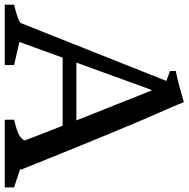

<svg xmlns="http://www.w3.org/2000/svg" viewBox="-34 -798 811 826"><g transform="rotate(90 372.0 -385.5)"><path d="M-20.5 0H239.3V-40L140.1 -63L207.5 -249H500.5C533.7 -165 553.2 -113.8 564 -85C549.8 -58.6 520 -52.2 474.6 -40V0H765.6V-40L684.6 -66.9L689.9 -68.8C435.5 -702.6 434.1 -679.2 398.9 -770.5C333 -751.5 321.3 -748 264.6 -735.4L265.1 -710.9L307.6 -695.3L58.1 -67.4C39.6 -54.7 12.7 -48.8 -20.5 -40ZM229 -308.1 335.9 -603C340.3 -615.7 344.2 -625.5 348.1 -633.3L477.5 -308.1Z"/></g></svg>

Font: Donegal One
Style: Regular
Weight: 400
Designer: Gary Lonergan
Foundry: Sorkin Type Co.
Version: Version 1.004